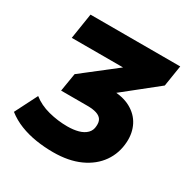

<svg xmlns="http://www.w3.org/2000/svg" viewBox="-163 -845 970 997"><g transform="rotate(30 322.0 -347.0)"><path d="M286 11Q233 11 182.5 3Q132 -5 87.5 -22.5Q43 -40 6 -69L74 -203Q114 -171 170 -156.5Q226 -142 283 -142Q320 -142 349 -150Q378 -158 395.5 -175.5Q413 -193 414 -220Q416 -244 406.5 -258.5Q397 -273 375.5 -280Q354 -287 320 -287H163L181 -396L434 -593L433 -552H74L98 -705H636L616 -579L369 -382L326 -422H382Q455 -422 502.5 -396Q550 -370 572.5 -326Q595 -282 592 -227Q588 -157 550.5 -103.5Q513 -50 446 -19.5Q379 11 286 11Z"/></g></svg>

Font: Nunito Sans 10pt Black
Style: Italic
Weight: 900
Italic angle: -9°
Designer: Vernon Adams
Foundry: Vernon Adams
Version: Version 3.101;gftools[0.9.27]